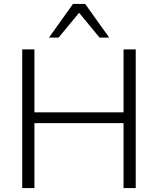

<svg xmlns="http://www.w3.org/2000/svg" viewBox="-20 -956 802 976"><path d="M93 0V-705H155V-385H608V-705H670V0H608V-330H155V0ZM229 -765 351 -936H413L535 -765H486L382 -891L278 -765Z"/></svg>

Font: Mulish Light
Style: Regular
Weight: 300
Designer: Vernon Adams
Foundry: Vernon Adams
Version: Version 3.603; ttfautohint (v1.8.3)